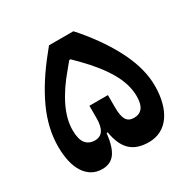

<svg xmlns="http://www.w3.org/2000/svg" viewBox="-142 -744 880 889"><g transform="rotate(-30 297.5 -299.0)"><path d="M159 11Q128 11 104.5 -3Q81 -17 65 -42Q49 -67 41 -102.5Q33 -138 33 -181Q33 -278 78.5 -377.5Q124 -477 211 -584L231 -609H361L380 -588Q468 -484 515 -387Q562 -290 562 -202Q562 -155 552 -116Q542 -77 522.5 -48.5Q503 -20 474 -4.5Q445 11 408 11Q345 11 310.5 -22Q276 -55 265 -124H259Q251 -53 227.5 -21Q204 11 159 11ZM196 -121Q253 -121 253 -206V-273H352V-206Q352 -162 364 -141.5Q376 -121 405 -121Q434 -121 449.5 -140.5Q465 -160 465 -202Q465 -265 427 -331.5Q389 -398 318 -470L285 -503H278L250 -469Q191 -400 160 -335.5Q129 -271 129 -214Q129 -165 146.5 -143Q164 -121 196 -121Z"/></g></svg>

Font: IBM Plex Arabic SemiBold
Style: Regular
Weight: 600
Designer: Mike Abbink, Paul van der Laan, Pieter van Rosmalen, Wael Morcos, Khajak Apelian
Foundry: Bold Monday
Version: Version 1.0